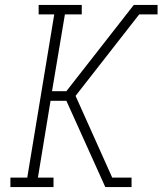

<svg xmlns="http://www.w3.org/2000/svg" viewBox="-20 -755 656 775"><path d="M22 0V-38H90L199 -697H136V-735H310V-697H242L190 -387H248L520 -735H616V-697H542L285 -368L433 -38H511V0H405L248 -348H184L133 -38H196V0Z"/></svg>

Font: Iosevka Curly Slab XLtEx
Style: Italic
Weight: 200
Width: 7
Italic angle: -9°
Monospace: yes
Designer: Belleve Invis
Foundry: Belleve Invis
Version: Version 11.1.0; ttfautohint (v1.8.3)